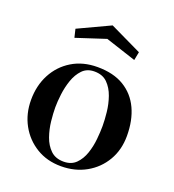

<svg xmlns="http://www.w3.org/2000/svg" viewBox="-140 -878 899 993"><g transform="rotate(20 310.0 -382.0)"><path d="M439 -263Q439 -296 434.5 -338.5Q430 -381 416 -421Q402 -461 375.5 -487.5Q349 -514 304 -514Q263 -514 238 -488Q213 -462 199.5 -423Q186 -384 181 -342.5Q176 -301 176 -271Q176 -238 180.5 -195.5Q185 -153 199 -113Q213 -73 240 -47Q267 -21 312 -21Q354 -21 379.5 -46.5Q405 -72 418 -110.5Q431 -149 435 -190.5Q439 -232 439 -263ZM575 -258Q575 -181 540 -121.5Q505 -62 444.5 -28Q384 6 307 6Q230 6 171 -30Q112 -66 78.5 -127Q45 -188 45 -264Q45 -343 78 -405.5Q111 -468 171 -504.5Q231 -541 311 -541Q399 -541 457.5 -505.5Q516 -470 545.5 -406.5Q575 -343 575 -258ZM485 -686 476 -640 308 -695 146 -642 135 -688 310 -770Z"/></g></svg>

Font: Kaisei Opti
Style: Bold
Weight: 700
Designer: Font-Kai, 金井和夫
Foundry: KAZUO KANAI
Version: Version 5.003